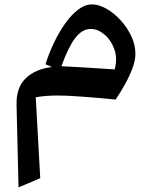

<svg xmlns="http://www.w3.org/2000/svg" viewBox="-20 -460 672 855"><path d="M211.4 -161.6 182.6 -173.8Q198.7 -225.1 221.9 -272.9Q245.1 -320.8 272.5 -358.6Q299.8 -396.5 329.6 -418.5Q359.4 -440.4 389.2 -440.4Q419.9 -440.4 453.6 -421.4Q487.3 -402.3 516.6 -370.4Q545.9 -338.4 564.5 -299.3Q583 -260.3 583 -219.7Q583 -190.9 569.6 -155.3Q556.2 -119.6 535.9 -83.5Q515.6 -47.4 495.1 -16.6Q417 -24.4 346.7 -29.5Q276.4 -34.7 238.8 -34.7Q210 -34.7 185.5 -32.7Q161.1 -30.8 139.2 -26.9L159.2 333.5L62.5 374.5L53.7 7.3Q51.8 -69.8 94.2 -111.1Q136.7 -152.3 211.4 -161.6ZM253.4 -165Q279.8 -164.1 319.8 -161.6Q359.9 -159.2 404.8 -156.5Q449.7 -153.8 490.7 -150.9Q503.9 -200.2 489 -241.2Q474.1 -282.2 444.8 -306.6Q415.5 -331.1 384.3 -331.1Q345.7 -331.1 314.7 -290.3Q283.7 -249.5 253.4 -165Z"/></svg>

Font: Pinar-DS3-FD SemiBold
Style: Regular
Weight: 600
Designer: Amin Abedi
Version: Version 3.000